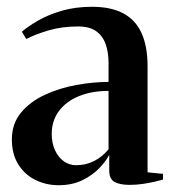

<svg xmlns="http://www.w3.org/2000/svg" viewBox="-20 -537 510 566"><path d="M153 9Q116 9 84.5 -6.5Q53 -22 34 -52.2Q15 -82.5 15 -126Q15 -172.5 42 -205Q69 -237.5 112.2 -257.5Q155.5 -277.5 205.2 -286.5Q255 -295.5 300 -295.5V-351.5Q300 -382.5 291.5 -406.8Q283 -431 263.5 -445Q244 -459 210.5 -459Q162.5 -459 123.5 -447.5Q84.5 -436 57.5 -422L44.5 -443.5Q63 -459.5 92.5 -476.5Q122 -493.5 162 -505.2Q202 -517 251.5 -517Q306.5 -517 342.8 -498Q379 -479 397 -440Q415 -401 415 -341.5V-29L460.5 -24.5V-7.5Q450 -4.5 434.5 -1Q419 2.5 400.8 5.2Q382.5 8 362 8Q334 8 318 -0.5Q302 -9 302 -34.5V-81Q293.5 -63 273.2 -41.8Q253 -20.5 222.8 -5.8Q192.5 9 153 9ZM204 -50Q233 -50 257.2 -62.2Q281.5 -74.5 300 -97V-269Q251 -269 213.2 -253.8Q175.5 -238.5 154 -210Q132.5 -181.5 132.5 -142Q132.5 -115 142.2 -94Q152 -73 168.2 -61.5Q184.5 -50 204 -50Z"/></svg>

Font: Merriweather 144pt SemiBold
Style: Regular
Weight: 600
Version: Version 2.100